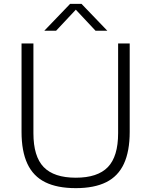

<svg xmlns="http://www.w3.org/2000/svg" viewBox="-20 -965 783 994"><path d="M372.5 9Q276 9 214 -21.8Q152 -52.5 121.8 -117.2Q91.5 -182 91.5 -282.5V-740H153V-275.5Q153 -155 206.2 -100Q259.5 -45 372.5 -45Q485.5 -45 538.5 -100Q591.5 -155 591.5 -275.5V-740H651.5V-282.5Q651.5 -182 621.5 -117.2Q591.5 -52.5 529.8 -21.8Q468 9 372.5 9ZM209.5 -806 343 -945H402L535.5 -806H474.5L363.5 -924.5H381.5L270.5 -806Z"/></svg>

Font: Encode Sans SemiExpanded Light
Style: Regular
Weight: 300
Width: 6
Designer: Multiple Designers
Foundry: Impallari Type
Version: Version 3.002